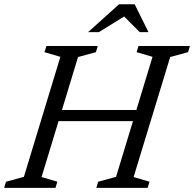

<svg xmlns="http://www.w3.org/2000/svg" viewBox="-38 -904 934 924"><path d="M192 -321 208.5 -374.5H669L653 -321ZM252.5 -630.5 176 -653 185.5 -682.5H432.5L423.5 -653L337.5 -629.5L162 -52L238 -29.5L229 0H-18L-9 -29.5L77 -53ZM696 -630.5 619.5 -653 628.5 -682.5H876L867 -653L781 -629.5L605 -52L681.5 -29.5L672.5 0H425.5L434.5 -29.5L520.5 -53ZM386 -749.5 535 -883.5H610L676.5 -749.5H634.5L553.5 -830.5H569L438 -749.5Z"/></svg>

Font: Newsreader 14pt
Style: Italic
Weight: 400
Italic angle: -17°
Designer: Hugues Gentile
Foundry: Production Type
Version: Version 1.003